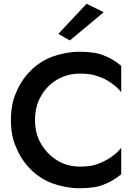

<svg xmlns="http://www.w3.org/2000/svg" viewBox="-20 -988 731 1020"><path d="M166 -350Q166 -426 200 -481Q231 -535 287 -567Q341 -597 405 -597Q463 -597 496 -584Q540 -570 568 -549Q602 -526 624 -498V-638Q582 -674 530 -694Q485 -713 401 -713Q331 -713 258 -687Q192 -662 142 -612Q93 -563 66 -497Q38 -437 38 -350Q38 -264 66 -205Q93 -138 142 -89Q192 -39 258 -14Q331 12 401 12Q485 12 530 -7Q578 -25 624 -62V-203Q602 -175 568 -152Q536 -130 496 -116Q463 -103 405 -103Q339 -103 287 -134Q233 -166 200 -221Q166 -276 166 -350ZM351 -773 531 -923 440 -968 290 -808Z"/></svg>

Font: NM-font
Style: Medium
Weight: 500
Designer: ""
Foundry: ""
Version: ""